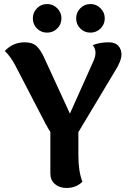

<svg xmlns="http://www.w3.org/2000/svg" viewBox="-20 -918 640 953"><path d="M214 -756Q184 -756 163.5 -776.5Q143 -797 143 -827Q143 -856 163.5 -877Q184 -898 214 -898Q243 -898 264 -877Q285 -856 285 -827Q285 -797 264 -776.5Q243 -756 214 -756ZM429 -756Q399 -756 378.5 -776.5Q358 -797 358 -827Q358 -856 378.5 -877Q399 -898 429 -898Q458 -898 479 -877Q500 -856 500 -827Q500 -797 479 -776.5Q458 -756 429 -756ZM550 -564 369 -262V-146Q369 -68 389 -16Q358 15 310 15Q275 15 252.5 -4.5Q230 -24 230 -56V-263Q224 -271 206 -304L55 -595Q32 -638 4 -665Q44 -708 103 -708Q141 -708 161.5 -689Q182 -670 200 -630L327 -354L443 -613Q454 -636 454 -657Q454 -678 440 -694Q475 -708 519 -708Q551 -708 566.5 -691.5Q582 -675 583 -649Q583 -615 550 -564Z"/></svg>

Font: Arima Koshi Bold
Style: Regular
Weight: 700
Designer: Joana Correia and Natanael Gama
Foundry: NDISCOVER
Version: Version 1.019;PS 001.019;hotconv 1.0.88;makeotf.lib2.5.64775